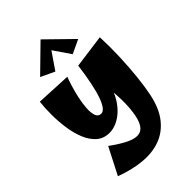

<svg xmlns="http://www.w3.org/2000/svg" viewBox="-304 -864 1283 1283"><g transform="rotate(-45 337.5 -222.5)"><path d="M62 260 159 71Q222 117 270 140.5Q318 164 351.5 161Q385 158 405.5 126Q426 94 435 30Q440 -5 441 -44Q442 -83 439.5 -126.5Q437 -170 431.5 -220Q426 -270 417 -327Q408 -384 397 -450L633 -482Q637 -391 633.5 -296Q630 -201 621 -117Q612 -33 600 25Q578 134 527 198Q476 262 404.5 287.5Q333 313 245.5 304.5Q158 296 62 260ZM228 16Q173 16 136.5 -16.5Q100 -49 78.5 -102Q57 -155 48 -218.5Q39 -282 39 -345.5Q39 -409 45 -461L293 -449Q283 -424 270.5 -383Q258 -342 248 -296Q238 -250 235.5 -208.5Q233 -167 242.5 -140.5Q252 -114 279 -114Q297 -114 313.5 -135Q330 -156 345 -198Q360 -240 373 -303Q386 -366 397 -450L464 -290Q464 -238 450.5 -191.5Q437 -145 413.5 -107Q390 -69 360 -41.5Q330 -14 296 1Q262 16 228 16ZM261 -530 163 -576 343 -752 357 -670ZM425 -530 329 -670 343 -752 523 -576Z"/></g></svg>

Font: Marhey Light
Style: Regular
Weight: 300
Designer: Nur Syamsi & Bustanul Arifin
Foundry: Namelatype
Version: Version 1.000